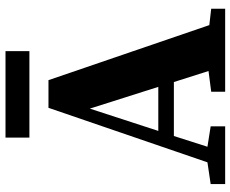

<svg xmlns="http://www.w3.org/2000/svg" viewBox="-92 -766 858 715"><g transform="rotate(-90 337.5 -409.0)"><path d="M290 -504 207 -249H371ZM9 0V-54L90 -66L293 -658H396L601 -59L662 -52V0H353V-52L430 -62L389 -191H188L148 -66L224 -54V0ZM182 -729V-818H504V-729Z"/></g></svg>

Font: Source Serif Pro
Style: Bold
Weight: 700
Designer: Frank Grießhammer
Foundry: Adobe Systems Incorporated
Version: Version 3.001;hotconv 1.0.111;makeotfexe 2.5.65597